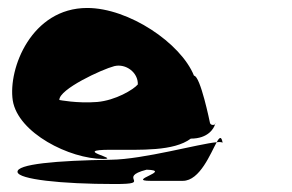

<svg xmlns="http://www.w3.org/2000/svg" viewBox="-20 -706 734 482"><path d="M24 -274C27 -256 131 -244 269 -244C367 -244 270 -260 348 -280C415 -278 295 -252 358 -252H439C482 -252 509 -322 524 -349C479 -345 340 -306 259 -305C121 -303 21 -294 24 -274ZM12 -454C25 -372 155 -307 239 -307C285 -307 157 -330 257 -330C335 -330 416 -326 459 -358C503 -358 517 -384 520 -394C516 -391 508 -392 507 -398C507 -398 483 -516 467 -516C434 -598 303 -686 199 -686C59 -686 0 -534 12 -454ZM129 -455C128 -482 236 -532 267 -540C296 -547 327 -524 326 -494C315 -481 270 -454 224 -450C174 -446 129 -455 129 -455ZM524 -349C533 -350 539 -349 539 -347C536 -365 531 -362 524 -349ZM520 -394C521 -395 521 -396 521 -398C521 -398 521 -397 520 -394Z"/></svg>

Font: Ampere
Style: RevIta
Weight: 400
Version: Version 1